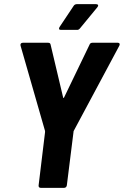

<svg xmlns="http://www.w3.org/2000/svg" viewBox="-20 -906 597 925"><path d="M273 -762H351C356 -762 360 -763 365 -769L449 -871C456 -879 453 -886 443 -886H350C344 -886 338 -883 335 -878L267 -776C262 -768 264 -762 273 -762ZM176 -1H289C296 -1 301 -6 302 -13L334 -269C334 -271 334 -272 335 -275L555 -686C559 -694 556 -700 548 -700H425C419 -700 413 -697 411 -690L289 -437C288 -433 284 -433 284 -437L224 -690C223 -697 219 -700 212 -700H90C81 -700 77 -694 79 -686L197 -275C197 -272 197 -271 197 -269L166 -13C165 -6 169 -1 176 -1Z"/></svg>

Font: Barlow Semi Condensed
Style: Bold Italic
Weight: 700
Width: 4
Italic angle: -7°
Designer: Jeremy Tribby
Foundry: Tribby Type
Version: Version 1.422;hotconv 1.0.109;makeotfexe 2.5.65596